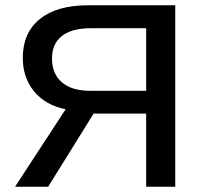

<svg xmlns="http://www.w3.org/2000/svg" viewBox="-20 -708 761 728"><path d="M335 -277.3 162.6 0H37.1L229 -293.9Q153.3 -308.6 109.9 -360.8Q66.4 -413.1 66.4 -488.3Q66.4 -583.5 130.9 -635.7Q195.3 -688 314 -688H644.5V0H534.2V-277.3ZM177.2 -485.8Q177.2 -428.2 214.6 -396Q252 -363.8 321.3 -363.8H534.2V-601.1H325.2Q252.9 -601.1 215.1 -571.8Q177.2 -542.5 177.2 -485.8Z"/></svg>

Font: Arimo Medium
Style: Regular
Weight: 500
Designer: Steve Matteson
Foundry: Monotype Imaging Inc.
Version: Version 1.33